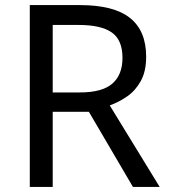

<svg xmlns="http://www.w3.org/2000/svg" viewBox="-20 -734 662 754"><path d="M294 -714Q427 -714 490.5 -663.5Q554 -613 554 -511Q554 -454 533 -416Q512 -378 479.5 -355.5Q447 -333 411 -320L607 0H502L329 -295H187V0H97V-714ZM289 -636H187V-371H294Q381 -371 421 -405.5Q461 -440 461 -507Q461 -577 419 -606.5Q377 -636 289 -636Z"/></svg>

Font: Noto Sans Nushu
Style: Regular
Weight: 400
Designer: Lisa Huang
Foundry: Lisa Huang
Version: Version 1.003; ttfautohint (v1.8.4.7-5d5b)